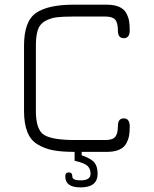

<svg xmlns="http://www.w3.org/2000/svg" viewBox="-20 -651 659 823"><path d="M368.2 93.8Q368.2 73.2 355.5 60.5Q342.8 47.9 299.8 38.1V0Q244.1 0 208 -6.8Q171.9 -13.7 141.6 -31.7Q111.3 -49.8 97.2 -85.4Q83 -121.1 83 -175.8V-455.1Q83 -560.5 134.8 -595.7Q186.5 -630.9 294.9 -630.9H438.5Q469.7 -630.9 490.7 -621.6Q511.7 -612.3 521 -595.2Q530.3 -578.1 533.2 -561.5Q536.1 -544.9 536.1 -521.5Q536.1 -487.3 510.7 -487.3Q485.4 -487.3 485.4 -519.5Q485.4 -553.7 473.6 -566.9Q461.9 -580.1 431.6 -580.1H294.9Q248 -580.1 221.7 -576.7Q195.3 -573.2 172.9 -560.5Q150.4 -547.9 142.1 -522.5Q133.8 -497.1 133.8 -455.1V-175.8Q133.8 -94.7 168.9 -72.8Q204.1 -50.8 300.8 -50.8H431.6Q462.9 -50.8 474.1 -64.5Q485.4 -78.1 485.4 -111.3Q485.4 -143.6 510.7 -143.6Q536.1 -143.6 536.1 -108.4Q536.1 -85.9 533.2 -69.3Q530.3 -52.7 521 -35.6Q511.7 -18.6 490.7 -9.3Q469.7 0 438.5 0H330.1V14.6Q372.1 29.3 385.3 46.4Q398.4 63.5 398.4 93.8Q398.4 152.3 325.2 152.3Q259.8 152.3 259.8 105.5Q259.8 87.9 274.4 87.9Q290 87.9 290 105.5Q290 122.1 325.2 122.1Q368.2 122.1 368.2 93.8Z"/></svg>

Font: Jura
Style: Book
Weight: 400
Version: Version 2.3